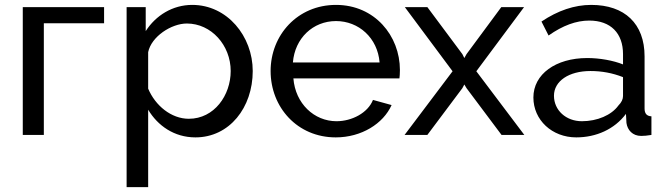

<svg xmlns="http://www.w3.org/2000/svg" viewBox="-20 -551 2723 784"><path d="M405 -522H73V0H159V-456H405Z M778 10C917 10 1012 -112 1012 -261C1012 -403 908 -531 765 -531C685 -531 616 -488 575 -424V-522H497V213H585V-103C624 -38 691 10 778 10ZM751 -66C679 -66 614 -120 585 -189V-338C598 -402 680 -455 743 -455C843 -455 922 -366 922 -261C922 -162 855 -66 751 -66Z M1351 10C1456 10 1545 -46 1579 -122L1503 -143C1482 -90 1417 -56 1354 -56C1263 -56 1186 -128 1178 -231H1611C1612 -238 1613 -250 1613 -265C1613 -405 1510 -531 1352 -531C1195 -531 1085 -408 1085 -261C1085 -113 1194 10 1351 10ZM1176 -296C1184 -395 1258 -465 1352 -465C1445 -465 1522 -396 1530 -296Z M1633 -522 1828 -260 1632 0H1725L1868 -191L1876 -206L1885 -191L2028 0H2121L1925 -260L2120 -522H2027L1885 -330L1876 -314L1868 -330L1725 -522Z M2333 10C2414 10 2489 -23 2536 -86L2538 -49C2542 -20 2563 4 2598 4C2611 4 2621 3 2640 0V-76C2621 -77 2612 -87 2612 -108V-321C2612 -454 2531 -531 2394 -531C2326 -531 2258 -508 2191 -463L2220 -406C2278 -447 2333 -467 2386 -467C2474 -467 2524 -415 2524 -330V-288C2484 -304 2429 -314 2378 -314C2249 -314 2158 -248 2158 -153C2158 -61 2234 10 2333 10ZM2356 -56C2291 -56 2242 -101 2242 -160C2242 -220 2303 -261 2391 -261C2437 -261 2481 -253 2524 -236V-159C2524 -146 2518 -133 2505 -120C2477 -81 2419 -56 2356 -56Z"/></svg>

Font: Raleway Med
Style: Regular
Weight: 500
Designer: Matt McInerney, Pablo Impallari, Rodrigo Fuenzalida
Foundry: Matt McInerney, Pablo Impallari, Rodrigo Fuenzalida
Version: Version 3.00 July 28, 2015